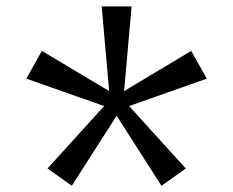

<svg xmlns="http://www.w3.org/2000/svg" viewBox="-20 -770 731 602"><path d="M128.9 -241.7 306.6 -437.5 62.5 -523.4 111.3 -610.4 322.3 -484.4 298.8 -750H392.6L369.1 -484.4L579.6 -610.4L628.4 -523.4L384.8 -437.5L562.5 -241.7L486.3 -187.5L345.7 -407.2L205.1 -187.5Z"/></svg>

Font: Michroma+
Style: Regular
Weight: 400
Designer: beogot
Foundry: beogot
Version: Version